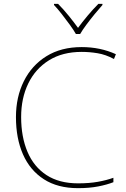

<svg xmlns="http://www.w3.org/2000/svg" viewBox="-20 -969 654 999"><path d="M405 -699Q305 -699 234.5 -655Q164 -611 127 -534.5Q90 -458 90 -360Q90 -257 123 -179Q156 -101 222 -58Q288 -15 386 -15Q444 -15 489 -23Q534 -31 570 -44V-21Q537 -8 491 1Q445 10 386 10Q280 10 208 -36.5Q136 -83 99.5 -166Q63 -249 63 -360Q63 -464 104 -546.5Q145 -629 221.5 -676.5Q298 -724 405 -724Q502 -724 583 -687L573 -662Q530 -685 488 -692Q446 -699 405 -699ZM375 -792Q363 -813 343 -840.5Q323 -868 301.5 -895.5Q280 -923 261 -943V-949H282Q310 -921 337.5 -887Q365 -853 386 -824Q407 -853 435.5 -887Q464 -921 492 -949H513V-943Q495 -923 472.5 -895.5Q450 -868 429.5 -840.5Q409 -813 397 -792Z"/></svg>

Font: Noto Sans Sinhala UI Thin
Style: Regular
Weight: 100
Designer: Jelle Bosma - Monotype Design Team
Foundry: Monotype Imaging Inc.
Version: Version 2.006; ttfautohint (v1.8.4.7-5d5b)